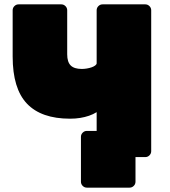

<svg xmlns="http://www.w3.org/2000/svg" viewBox="-20 -720 777 880"><path d="M574 140H378Q367 140 359 132Q351 124 351 113V-93Q351 -104 359 -112Q367 -120 378 -120H673L623 0H601V113Q601 124 593 132Q585 140 574 140ZM450 0Q439 0 431 -8Q423 -16 423 -27V-206Q407 -196 388 -189.5Q369 -183 347.5 -179.5Q326 -176 301 -176Q169 -176 103.5 -245Q38 -314 38 -461V-673Q38 -684 46 -692Q54 -700 65 -700H261Q272 -700 280 -692Q288 -684 288 -673V-471Q288 -436 304 -420Q320 -404 355 -404Q366 -404 378 -406Q390 -408 400 -411.5Q410 -415 416.5 -420Q423 -425 423 -430V-673Q423 -684 431 -692Q439 -700 450 -700H646Q657 -700 665 -692Q673 -684 673 -673V-27Q673 -16 665 -8Q657 0 646 0Z"/></svg>

Font: Rubik Black
Style: Regular
Weight: 900
Designer: Hubert and Fischer
Foundry: Hubert and Fischer
Version: Version 2.300;gftools[0.9.30]